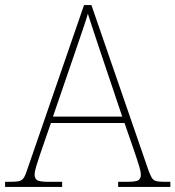

<svg xmlns="http://www.w3.org/2000/svg" viewBox="-24 -734 689 754"><path d="M-4 0V-20H18Q41 -20 52 -23Q63 -26 69.5 -36Q76 -46 83 -68L306 -714H335L558 -68Q566 -46 572 -36Q578 -26 589 -23Q600 -20 623 -20H645V0H440V-20H474Q512 -20 520.5 -27Q529 -34 529 -48Q529 -60 523 -80Q517 -100 510.5 -119Q504 -138 501 -147L465 -251H176L140 -147Q137 -138 130.5 -119Q124 -100 118 -80Q112 -60 112 -48Q112 -34 121 -27Q130 -20 167 -20H220V0ZM184 -276H456L379 -505Q370 -532 359 -564.5Q348 -597 338 -628Q328 -659 321 -680Q317 -665 306.5 -634Q296 -603 285 -570.5Q274 -538 266 -515Z"/></svg>

Font: Noto Serif Tamil Thin
Style: Italic
Weight: 100
Italic angle: -12°
Designer: Indian Type Foundry, Tom Grace, and the Monotype Design Team
Foundry: Monotype Imaging Inc.
Version: Version 2.003; ttfautohint (v1.8.4.7-5d5b)